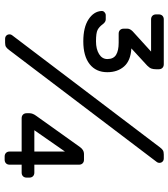

<svg xmlns="http://www.w3.org/2000/svg" viewBox="32 -772 742 847"><g transform="rotate(90 403.5 -349.0)"><path d="M163 -345Q101 -345 66 -368Q31 -391 29 -425V-427Q29 -434 35 -439Q41 -444 46 -444H66Q78 -444 88 -430Q99 -415 112.5 -408Q126 -401 163 -401Q197 -401 219 -414.5Q241 -428 241 -451Q241 -478 222.5 -489.5Q204 -501 169 -501H129Q119 -501 113 -507Q107 -513 107 -523V-540Q107 -551 119 -563L208 -644H66Q56 -644 50 -650Q44 -656 44 -666V-678Q44 -688 50 -694Q56 -700 66 -700H264Q274 -700 280 -694Q286 -688 286 -678V-666Q286 -654 283 -645.5Q280 -637 270 -627L194 -557Q248 -554 273.5 -525Q299 -496 299 -451Q299 -401 263.5 -373Q228 -345 163 -345ZM152 0Q143 0 137.5 -5.5Q132 -11 132 -20Q132 -26 136 -31L629 -681Q637 -692 643.5 -696Q650 -700 662 -700H679Q688 -700 693.5 -694.5Q699 -689 699 -680Q699 -674 695 -669L202 -19Q194 -8 187.5 -4Q181 0 169 0ZM671 2Q661 2 655 -4Q649 -10 649 -20V-73H502Q492 -73 486 -79Q480 -85 480 -95V-108Q480 -122 492 -138L629 -330Q642 -348 659 -348H685Q695 -348 701 -342Q707 -336 707 -326V-129H742Q752 -129 758 -123Q764 -117 764 -107V-95Q764 -85 758 -79Q752 -73 742 -73H707V-20Q707 -10 701 -4Q695 2 685 2ZM555 -129H649V-264Z"/></g></svg>

Font: Rubik AZ
Style: Regular
Weight: 300
Designer: Hubert and Fischer
Foundry: Hubert & Fischer
Version: Version 2.000